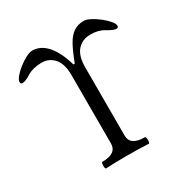

<svg xmlns="http://www.w3.org/2000/svg" viewBox="-158 -805 905 938"><g transform="rotate(-30 295.0 -336.5)"><path d="M175 3Q171 3 169.5 -6Q168 -15 169.5 -24.5Q171 -34 175 -34Q256 -34 256 -91V-476Q256 -540 228.5 -571Q201 -602 160 -602Q112 -602 78 -582Q47 -562 30 -562Q19 -562 19 -573Q19 -585 33 -602Q47 -619 68.5 -636Q90 -653 112 -664.5Q134 -676 149 -676Q196 -676 232 -635Q268 -594 290 -517H298Q320 -576 339.5 -610.5Q359 -645 383 -660.5Q407 -676 440 -676Q455 -676 477 -664.5Q499 -653 520.5 -636Q542 -619 556.5 -602Q571 -585 571 -573Q571 -562 560 -562Q553 -562 540.5 -567Q528 -572 512 -582Q480 -602 435 -602Q389 -602 361 -571Q333 -540 333 -476V-91Q333 -34 415 -34Q419 -34 420.5 -24.5Q422 -15 420.5 -6Q419 3 415 3Q354 0 289 0Q231 0 175 3Z"/></g></svg>

Font: Junicode Two Beta Condensed
Style: Regular
Weight: 400
Width: 3
Designer: Peter S. Baker
Foundry: Briery Creek Software
Version: Version 1.053; ttfautohint (v1.8.4)